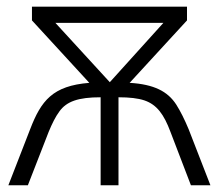

<svg xmlns="http://www.w3.org/2000/svg" viewBox="-20 -552 653 572"><path d="M75.2 -532.2V-491.2L246.1 -305.2C136.7 -296.4 102.5 -252 69.8 -167L4.9 0H63L125 -159.2C135.3 -184.1 145.5 -204.6 156.7 -219.7C178.2 -250 213.4 -262.2 279.8 -262.2V0H333V-262.2C365.7 -262.2 391.1 -259.3 410.2 -252.9C447.3 -240.2 468.3 -211.4 487.8 -159.2L548.8 0H606.9L542 -167C529.8 -196.3 517.6 -220.7 504.9 -240.7C479.5 -279.8 439 -300.8 366.2 -305.2L537.1 -491.2V-532.2ZM307.1 -307.1 145 -483.9H466.8Z"/></svg>

Font: Noto Reveo Sans
Style: Regular
Weight: 300
Designer: Monotype Design Team
Foundry: Monotype Imaging Inc.
Version: Version 2.007